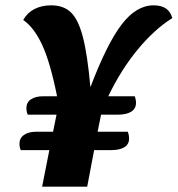

<svg xmlns="http://www.w3.org/2000/svg" viewBox="-20 -700 666 720"><path d="M58 -137Q53 -147 53 -161Q53 -182 70 -194Q87 -206 116 -206H179L192 -270H84Q79 -281 79 -295Q79 -316 96 -327.5Q113 -339 142 -339H194Q168 -468 137.5 -533Q107 -598 67 -625Q82 -652 109 -666Q136 -680 172 -680Q219 -680 246.5 -653Q274 -626 291 -560.5Q308 -495 319 -373Q381 -536 436 -608Q491 -680 556 -680Q614 -680 626 -632Q560 -591 497 -515Q434 -439 386 -339H485Q490 -328 490 -314Q490 -293 472.5 -281.5Q455 -270 422 -270H359L346 -206H459Q464 -195 464 -180Q464 -159 446.5 -148Q429 -137 396 -137H333L307 0H138L165 -137Z"/></svg>

Font: Sansita
Style: Bold Italic
Weight: 700
Italic angle: -11°
Designer: Pablo Cosgaya
Foundry: Omnibus-Type
Version: Version 1.006